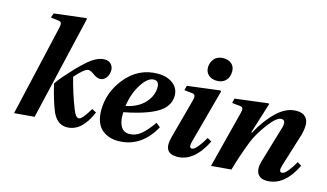

<svg xmlns="http://www.w3.org/2000/svg" viewBox="-87 -1020 2233 1310"><g transform="rotate(15 1029.5 -365.0)"><path d="M74 12 222 -633Q232 -673 206 -676L148 -683L159 -715L383 -742L388 -737L216 0ZM285 -254Q302 -281 335 -318Q370 -358 394 -383Q418 -408 452.5 -439.5Q487 -471 518 -486.5Q549 -502 577 -502Q606 -502 622.5 -484.5Q639 -467 639 -443Q639 -411 622 -388Q605 -365 578 -365Q558 -365 533 -383Q505 -404 489 -404Q462 -404 399 -332Q426 -224 468 -117Q487 -68 509 -68Q532 -68 582 -153L613 -137Q550 12 445 12Q371 12 337 -79Q308 -154 285 -254Z M643 -161Q643 -286 724 -388Q815 -502 954 -502Q1019 -502 1060.5 -470Q1102 -438 1102 -386Q1102 -328 1056 -286Q987 -225 792 -187V-163Q792 -117 810.5 -85.5Q829 -54 870 -54Q913 -54 950 -84Q987 -114 1030 -176L1060 -152Q969 12 806 12Q776 12 749.5 4Q723 -4 698 -22.5Q673 -41 658 -76.5Q643 -112 643 -161ZM796 -232Q880 -249 927 -299.5Q974 -350 974 -412Q974 -456 937 -456Q893 -456 850 -387Q807 -318 796 -232Z M1154 -107 1231 -392Q1241 -431 1214 -434L1156 -440L1164 -473L1394 -502L1400 -496L1297 -115Q1284 -68 1308 -68Q1324 -68 1348 -97.5Q1372 -127 1394 -166L1424 -149Q1344 12 1224 12Q1122 12 1154 -107ZM1271 -632Q1271 -667 1293.5 -693.5Q1316 -720 1358 -720Q1393 -720 1415.5 -701Q1438 -682 1438 -647Q1438 -606 1414.5 -582.5Q1391 -559 1352 -559Q1316 -559 1293.5 -579Q1271 -599 1271 -632Z M1465 12 1568 -391Q1580 -431 1553 -434L1493 -440L1501 -473L1734 -502L1739 -497L1671 -280H1677Q1729 -377 1795 -439.5Q1861 -502 1933 -502Q1973 -502 1994.5 -482Q2016 -462 2017 -429.5Q2018 -397 2008 -357L1933 -115Q1919 -68 1944 -68Q1961 -68 1985 -97.5Q2009 -127 2030 -166L2059 -148Q1981 12 1858 12Q1811 12 1792.5 -19Q1774 -50 1790 -107L1866 -363Q1884 -422 1846 -422Q1813 -422 1758.5 -349.5Q1704 -277 1678 -213Q1638 -111 1606 0Z"/></g></svg>

Font: Heuristica
Style: Bold Italic
Weight: 700
Italic angle: -13°
Version: Version 1.0.2